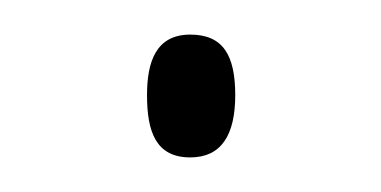

<svg xmlns="http://www.w3.org/2000/svg" viewBox="-20 -85 220 111"><path d="M65 -30C65 -9 70 6 90 6C108 6 116 -7 116 -30C116 -53 109 -65 90 -65C70 -65 65 -49 65 -30Z"/></svg>

Font: Noto Sans Ethiopic ExtraCondensed Thin
Style: Regular
Weight: 100
Width: 2
Designer: Monotype Design Team
Foundry: Monotype Imaging Inc.
Version: Version 2.102